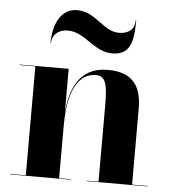

<svg xmlns="http://www.w3.org/2000/svg" viewBox="-51 -754 720 801"><g transform="rotate(5 308.5 -353.5)"><path d="M209 -619C282 -619 323 -540 400 -540C474 -540 489 -592 489 -687H487C487 -650 464 -628 421 -628C355 -628 320 -707 240 -707C176 -707 141 -645 141 -560H143C143 -597 171 -619 209 -619ZM21 -2V0H276V-2H226V-223C226 -313 243.5 -444 343 -444C385 -444 391 -402 391 -318V-2H341.5V0H596.5V-2H531.5V-319C531.5 -406 501 -470 389 -470C265 -470 233.5 -367.5 226 -276.5V-460H21V-458H86.5V-2Z"/></g></svg>

Font: Bodoni* 96pt
Style: Bold
Weight: 700
Version: Version 2.3